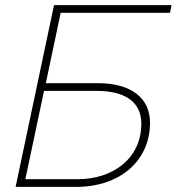

<svg xmlns="http://www.w3.org/2000/svg" viewBox="-20 -730 690 750"><path d="M41 0H278C448 0 566 -101 566 -251C566 -347 492 -405 364 -405H159L217 -680H644L650 -710H191ZM79 -30 152 -375H357C471 -375 532 -330 532 -247C532 -110 420 -30 284 -30Z"/></svg>

Font: Geist Thin
Style: Italic
Weight: 100
Italic angle: -12°
Designer: Basement.studio, Andrés Briganti, Mateo Zaragoza
Foundry: Basement.studio, Vercel, Andrés Briganti, Guido Ferreyra, Mateo Zaragoza
Version: Version 1.500